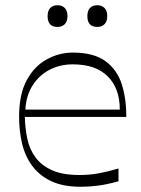

<svg xmlns="http://www.w3.org/2000/svg" viewBox="-20 -698 539 734"><path d="M289 16Q220 16 174.5 -6Q129 -28 102 -65.5Q75 -103 64 -151Q53 -199 53 -252Q53 -338 82.5 -392Q112 -446 159.5 -471.5Q207 -497 258 -497Q339 -497 383.5 -464Q428 -431 445.5 -376Q463 -321 463 -251H75Q76 -207 84.5 -167Q93 -127 116 -96Q139 -65 179.5 -47Q220 -29 283 -29Q323 -29 358 -35.5Q393 -42 433 -54V-5Q390 7 356 11.5Q322 16 289 16ZM438 -279Q438 -360 392 -406Q346 -452 258 -452Q210 -452 170 -431.5Q130 -411 105 -372Q80 -333 77 -279ZM200 -595Q162 -595 162 -636Q162 -657 172 -667.5Q182 -678 200 -678Q217 -678 227.5 -667.5Q238 -657 238 -636Q238 -616 227.5 -605.5Q217 -595 200 -595ZM352 -595Q314 -595 314 -636Q314 -657 324 -667.5Q334 -678 352 -678Q369 -678 379.5 -667.5Q390 -657 390 -636Q390 -616 379.5 -605.5Q369 -595 352 -595Z"/></svg>

Font: Ojuju Light
Style: Regular
Weight: 300
Designer: Chisaokwu Joboson, Mirko Velimirovic
Foundry: Udi Foundry
Version: Version 1.000